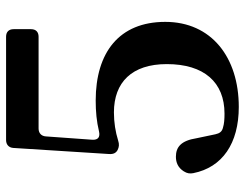

<svg xmlns="http://www.w3.org/2000/svg" viewBox="-107 -676 806 632"><g transform="rotate(-90 296.0 -360.0)"><path d="M260 23C423 23 540 -67 540 -219C540 -371 439 -448 281 -448C245 -448 212 -445 179 -437C161 -433 151 -440 152 -459L163 -612C164 -627 174 -636 189 -636H491C507 -636 516 -645 516 -661V-718C516 -734 507 -743 491 -743H151C136 -743 126 -734 125 -719L105 -404C104 -389 109 -381 118 -376C128 -371 137 -370 149 -374C178 -383 209 -388 242 -388C341 -388 401 -329 401 -214C401 -91 341 -24 238 -24C220 -24 205 -25 192 -29C179 -32 173 -40 170 -54L157 -116C149 -167 128 -184 96 -184C77 -184 60 -177 48 -158C41 -147 40 -138 42 -127C61 -31 140 23 260 23Z"/></g></svg>

Font: 寒蝉锦书宋Pro Soft
Style: Regular
Weight: 700
Designer: 寒蝉锦书宋{Warren} 思源宋体{Ryoko NISHIZUKA 西塚涼子 (kana & ideographs); Frank Grießhammer (Latin, Greek & Cyrillic); Wenlong ZHANG 
Foundry: Adobe & ChillType
Version: Version 2.000;Glyphs 3.1.1 (3135)